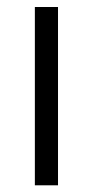

<svg xmlns="http://www.w3.org/2000/svg" viewBox="-20 -539 268 559"><path d="M148.9 -518.6V0.5H81.5V-518.6Z"/></svg>

Font: AnjaliOldLipi
Style: Regular
Weight: 400
Designer: Kevin & Siji
Foundry: Core : Kevin & Siji
Modification : Hiran Venugopalan
Opentype mlm2 support: Rajeesh Nambiar
New Feature Table : Santhosh
Version: Version 7.1.0+20221109